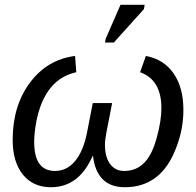

<svg xmlns="http://www.w3.org/2000/svg" viewBox="-20 -773 819 803"><path d="M419 -167Q419 -116 440.5 -87Q462 -58 499 -58Q549 -58 582 -91Q615 -123 635 -195Q655 -267 655 -321Q655 -439 566 -471L590 -539Q665 -525 706 -466Q747 -407 747 -313Q747 -231 716 -153Q654 10 502 10Q385 10 369 -120H367Q310 10 193 10Q118 10 75.5 -43Q33 -96 33 -188Q33 -330 105 -427Q177 -524 294 -539L299 -471Q167 -442 132 -265Q123 -216 123 -179Q123 -58 210 -58Q260 -58 294.5 -100Q329 -142 344 -219L368 -342H449L425 -219Q419 -188 419 -167ZM456 -595H419L422 -611L484 -753H585L582 -735Z"/></svg>

Font: Libra Sans
Style: Italic
Weight: 400
Italic angle: -12°
Foundry: Context Ltd
Version: Version 1.002